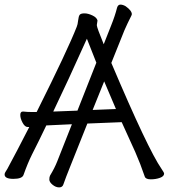

<svg xmlns="http://www.w3.org/2000/svg" viewBox="-21 -769 732 833"><path d="M254 31Q250 44 235.5 44Q221 44 207 32.5Q193 21 193 10Q193 -1 196 -7Q216 -40 227 -68L291 -230L184 -225H180Q164 -191 148 -159L118 -99Q99 -61 81 -10Q75 7 37 7Q-1 7 -1 -12Q-1 -18 3 -23.5Q7 -29 11 -36.5Q15 -44 24.5 -62Q34 -80 53.5 -116.5Q73 -153 106 -218H99Q87 -218 77 -236.5Q67 -255 67 -270Q67 -285 78 -285H80Q98 -283 119 -283H138Q273 -553 312 -653Q316 -662 318 -680.5Q320 -699 325 -705Q330 -711 345.5 -711Q361 -711 380 -702Q399 -693 402 -680L399 -660Q399 -650 429 -577L461 -658Q478 -700 487 -736Q491 -749 501.5 -749Q512 -749 524 -742Q551 -723 551 -707Q551 -704 543 -689Q535 -674 519 -638L462 -496Q621 -121 680 -36Q691 -20 691 -16Q691 -4 673 2.5Q655 9 633 9Q611 9 607 -3Q588 -59 566 -109L507 -239L358 -233L283 -45Q264 2 254 31ZM210 -285 315 -289 397 -497Q373 -557 356 -601Q273 -416 210 -285ZM381 -292 482 -296Q454 -361 431 -416Z"/></svg>

Font: LXGW Bright TC
Style: Regular
Weight: 400
Designer: Christian Thalmann (Catharsis Fonts)
Foundry: LXGW / Christian Thalmann (Catharsis Fonts) / Fontworks Inc.
Version: Version 5.501